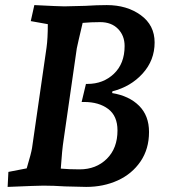

<svg xmlns="http://www.w3.org/2000/svg" viewBox="-20 -730 663 755"><path d="M13 -54 85 -68Q103 -128 106 -148L163 -543Q168 -578 168 -635L101 -647L115 -710Q213 -705 233 -705L315 -707Q362 -710 400 -710Q479 -710 533.5 -670.5Q588 -631 588 -563Q588 -493 541 -441Q494 -389 422 -371L421 -364Q488 -353 527 -314Q566 -275 566 -211Q566 -144 532.5 -95Q499 -46 443 -20.5Q387 5 319 5L236 3Q190 0 151 0Q128 0 10 5ZM293 -64Q358 -64 400 -105.5Q442 -147 442 -217Q442 -274 405.5 -301.5Q369 -329 311 -329H301L318 -400H324Q386 -400 428 -440Q470 -480 470 -549Q470 -590 444 -616.5Q418 -643 374 -643Q338 -643 305 -640Q286 -560 282 -540L230 -179Q224 -141 219 -67Q251 -64 293 -64Z"/></svg>

Font: Andada Pro
Style: Bold Italic
Weight: 700
Italic angle: -7°
Designer: Carolina Giovagnoli
Foundry: Huerta Tipografica
Version: Version 3.005; ttfautohint (v1.8.4)